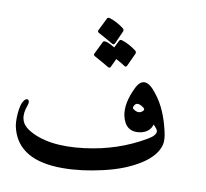

<svg xmlns="http://www.w3.org/2000/svg" viewBox="-93 -964 1168 1089"><g transform="rotate(10 491.5 -419.5)"><path d="M784 -480Q813 -443 834.5 -393.5Q856 -344 870 -282Q881 -236 874 -206Q857 -140 773 -87Q689 -34 567 -6Q442 23 337 23Q86 24 38 -148Q32 -168 31 -190.5Q30 -213 32 -238Q36 -288 50 -310Q64 -332 76 -325Q88 -318 79 -292Q44 -200 113 -156Q228 -83 440 -110Q629 -134 783 -225Q829 -251 827 -276Q825 -288 802 -310Q790 -266 739 -254Q651 -237 630 -330Q616 -400 661 -493Q682 -538 712 -537Q743 -536 784 -480ZM731 -377Q740 -386 726 -396Q684 -426 671 -390Q668 -381 675 -376Q708 -352 731 -377ZM527 -744Q531 -753 544 -749Q566 -742 586 -731Q606 -720 625 -706Q635 -698 631 -688L596 -612Q591 -601 580 -609Q575 -613 562 -620.5Q549 -628 529 -639L506 -590Q504 -586 500 -584Q495 -583 489 -587Q483 -591 462.5 -602.5Q442 -614 408 -633Q396 -639 402 -649L437 -721Q446 -738 506 -702ZM437 -856Q441 -864 453 -861Q475 -854 495.5 -843Q516 -832 534 -818Q544 -810 540 -800L506 -724Q500 -714 488 -722Q476 -730 408 -767Q396 -773 401 -783Z"/></g></svg>

Font: Amiri
Style: Bold Italic
Weight: 700
Italic angle: 10°
Designer: Khaled Hosny
Version: Version 0.113